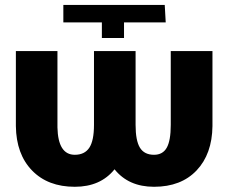

<svg xmlns="http://www.w3.org/2000/svg" viewBox="-20 -731 894 762"><path d="M823.2 -528.3V-230.5Q821.8 -119.6 760.3 -54.7Q698.7 10.3 591.3 10.3Q490.2 10.3 434.6 -59.1Q378.9 10.3 276.9 10.3Q169.9 10.3 107.2 -54.4Q44.4 -119.1 43 -230.5V-528.3H208V-225.1Q210.4 -116.7 276.9 -116.7Q315.9 -116.7 334.5 -144.8Q353 -172.9 353 -235.4V-528.3H518.1V-235.4Q518.1 -172.9 535.4 -144.8Q552.7 -116.7 591.3 -116.7Q626 -116.7 641.8 -144.8Q657.7 -172.9 657.7 -235.4V-528.3ZM231.4 -642.1V-711.4H633.8L637.7 -642.1H472.2V-580.1H384.3V-642.1Z"/></svg>

Font: Sadagaat-English
Style: Regular
Weight: 900
Designer: Ahmed alsheikh
Foundry: Ahmed alsheikh Design
Version: Version 2.137;January 17, 2018;FontCreator 11.0.0.2408 64-bi